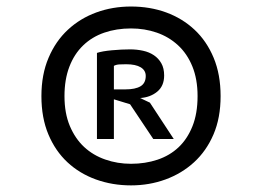

<svg xmlns="http://www.w3.org/2000/svg" viewBox="-20 -702 800 586"><path d="M106.4 -408.7Q106.4 -474.6 128.2 -525.6Q149.9 -576.7 187.3 -611.3Q224.6 -646 274.2 -664.1Q323.7 -682.1 379.9 -682.1Q437.5 -682.1 487.1 -664.1Q536.6 -646 573.7 -611.3Q610.8 -576.7 632.1 -525.6Q653.3 -474.6 653.3 -408.7Q653.3 -342.3 631.6 -291.7Q609.9 -241.2 572.3 -206.8Q534.7 -172.4 485.1 -154.3Q435.5 -136.2 379.9 -136.2Q322.8 -136.2 272.7 -154.3Q222.7 -172.4 185.8 -206.8Q148.9 -241.2 127.7 -291.7Q106.4 -342.3 106.4 -408.7ZM176.8 -408.7Q176.8 -356.4 193.1 -317.6Q209.5 -278.8 236.8 -253.4Q264.2 -228 301.3 -215.1Q338.4 -202.1 379.9 -202.1Q423.3 -202.1 460.7 -214.6Q498 -227.1 524.9 -252.4Q551.8 -277.8 567.4 -316.7Q583 -355.5 583 -408.7Q583 -460.4 567.1 -499.3Q551.3 -538.1 523.2 -564Q495.1 -589.8 458.3 -602.5Q421.4 -615.2 379.9 -615.2Q335.4 -615.2 298.1 -602.3Q260.7 -589.4 233.6 -563.2Q206.5 -537.1 191.7 -498.3Q176.8 -459.5 176.8 -408.7ZM275.9 -540.5Q292 -545.9 321.8 -548.6Q351.6 -551.3 377 -551.3Q397.9 -551.3 416.7 -547.1Q435.5 -543 449.7 -533.4Q463.9 -523.9 472.4 -508.8Q481 -493.7 481 -471.7Q481 -439.5 459.7 -422.1Q438.5 -404.8 407.7 -402.8L437.5 -388.7L510.3 -277.8H447.8L377 -383.8L327.6 -398.9V-277.8H275.9ZM365.2 -505.9Q355.5 -505.9 345 -505.4Q334.5 -504.9 327.6 -501V-429.2H362.8Q393.1 -429.2 408.9 -438.7Q424.8 -448.2 424.8 -470.2Q424.8 -487.3 409.4 -496.6Q394 -505.9 365.2 -505.9Z"/></svg>

Font: PT Astra Sans
Style: Regular
Weight: 400
Designer: A.Korolkova, I. Chaeva
Foundry: ParaType Ltd
Version: Version 1.001; ttfautohint (v1.6)